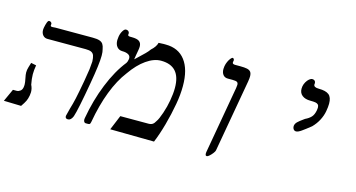

<svg xmlns="http://www.w3.org/2000/svg" viewBox="-83 -1048 2561 1381"><g transform="rotate(15 1198.0 -357.5)"><path d="M148 -238.5Q148 -206 156.5 -162.5Q169 -137.5 169 -110Q169 -100 166.5 -85Q162 -60 153.5 -42.2Q145 -24.5 125.5 3.5L-3.5 0L39 -93H66.5Q80 -93 92.5 -102Q105 -111 108.5 -129Q110.5 -139 110.5 -151Q110.5 -167 104.5 -195Q98.5 -223 98.5 -238.5Q98.5 -247.5 100 -258Q104 -278 112.5 -303.5L115.5 -314L154.5 -306Q148 -269 148 -238.5ZM136.5 -566Q136.5 -573.5 138 -581Q142.5 -605.5 148.8 -622.2Q155 -639 163 -639Q173 -639 179 -632.5Q185 -626 183 -617L182.5 -612Q180.5 -602.5 196 -602.5Q201.5 -602.5 207.2 -603.2Q213 -604 217.5 -604H496.5Q529 -604 547 -598Q565 -592 573.8 -578.8Q582.5 -565.5 586.5 -542.5Q592 -524.5 592 -495.5Q592 -433.5 565.5 -284Q529.5 -76.5 511.5 -23Q498 10 476 10Q466 10 460.8 5.5Q455.5 1 455.5 -7Q455.5 -11 456 -13Q457.5 -22.5 470 -68Q482 -107 491.8 -150.8Q501.5 -194.5 518 -286Q529.5 -352 532.8 -378.2Q536 -404.5 538 -437Q537 -466 531.2 -481.5Q525.5 -497 511.2 -504Q497 -511 469 -511H184Q163 -511 149.8 -526.2Q136.5 -541.5 136.5 -566Z M1115.5 4 788.5 0 834 -110H1044.5Q1062.5 -110 1074 -117.8Q1085.5 -125.5 1095 -143.5Q1109 -162.5 1126.2 -213.5Q1143.5 -264.5 1151.5 -312Q1161 -364 1161 -407Q1161 -489.5 1124.5 -530.2Q1088 -571 1014.5 -571Q962 -571 905.5 -531.5Q849 -492 798 -419Q744.5 -349.5 705.2 -247.2Q666 -145 643.5 -17Q641 -4 637.5 0Q634 4 623.5 4H606.5Q599.5 4 594.8 -2.5Q590 -9 590 -20Q590 -23 591 -30Q615 -168 664 -289.5Q713 -411 777.5 -491.5Q781.5 -497.5 783.5 -503.8Q785.5 -510 787.5 -521Q788 -523.5 788 -528.5Q788 -547.5 770.8 -556.2Q753.5 -565 728 -565Q702 -565 686.8 -583.2Q671.5 -601.5 671.5 -633Q671.5 -643 674 -659Q678 -684 689.8 -703Q701.5 -722 712.5 -722Q726.5 -722 733.2 -713.8Q740 -705.5 738 -695Q737.5 -693.5 737.5 -691Q737.5 -685 742 -682.5Q746.5 -680 757 -680H766Q806.5 -680 823 -667.5Q839.5 -655 839.5 -629.5Q839.5 -617 836.5 -601L829 -559Q828.5 -556 827 -545.5Q826.5 -538 824.5 -530.5L836 -541Q874.5 -577 893 -595.5Q911.5 -614 922.5 -630Q938 -643.5 949 -659.2Q960 -675 963.5 -690.5Q988 -692.5 1001.5 -692.2Q1015 -692 1016.5 -692Q1111.5 -692 1162.2 -625.2Q1213 -558.5 1213 -435Q1213 -370.5 1200 -299Q1186 -219.5 1163.5 -138.2Q1141 -57 1115.5 4Z M1659 -597 1562.5 -50Q1561 -42 1550.5 -28.2Q1540 -14.5 1528 -3.8Q1516 7 1509.5 7Q1504 7 1500.8 3.5Q1497.5 0 1498.5 -5Q1497.5 -5 1497.5 -10.5Q1497.5 -17 1498.5 -21L1582.5 -499Q1583.5 -503.5 1586.2 -519.5Q1589 -535.5 1589 -545Q1589 -560 1580 -565.5Q1571 -571 1546.5 -571H1511.5Q1488 -571 1475.2 -587Q1462.5 -603 1462.5 -629.5Q1462.5 -641 1464.5 -651Q1467.5 -668.5 1475.2 -685.5Q1483 -702.5 1492 -713.2Q1501 -724 1507 -724Q1512 -724 1515.5 -718.5Q1519 -713 1518.5 -709L1516.5 -697Q1516 -695.5 1516 -692.5Q1516 -680 1537 -680H1574Q1607 -680 1625.5 -676Q1644 -672 1652.8 -660.8Q1661.5 -649.5 1661.5 -627.5Q1661.5 -612 1658 -593Z M2083 -331Q2071.5 -331 2064.2 -339.8Q2057 -348.5 2057 -361Q2057 -365.5 2057.5 -368Q2060 -383.5 2074.2 -397Q2088.5 -410.5 2112 -427L2123 -435Q2149 -447 2165.8 -464.5Q2182.5 -482 2189 -517Q2191 -531 2191 -536Q2191 -551.5 2184 -559Q2177 -566.5 2163.5 -568.8Q2150 -571 2125.5 -571Q2087 -571 2064.5 -588.5Q2042 -606 2042 -638Q2042 -646.5 2043.5 -656Q2046.5 -673 2055.8 -689Q2065 -705 2077 -715Q2089 -725 2100 -725Q2111 -725 2117.8 -718.5Q2124.5 -712 2124.5 -702Q2124.5 -698 2124 -696Q2123.5 -694.5 2123.5 -691.5Q2123.5 -670 2162.5 -670Q2214 -670 2237.8 -651.2Q2261.5 -632.5 2261.5 -585Q2261.5 -561 2255.5 -528Q2249.5 -494 2232 -460Q2214.5 -426 2186 -397Q2145 -364 2121 -347.5Q2097 -331 2083 -331Z"/></g></svg>

Font: JuliaMono SemiBoldItalic
Style: Regular
Weight: 600
Italic angle: -9°
Monospace: yes
Designer: cormullion
Foundry: corm
Version: Version 0.049; ttfautohint (v1.8.4)